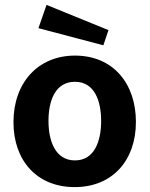

<svg xmlns="http://www.w3.org/2000/svg" viewBox="-20 -754 611 784"><path d="M170 -734 137 -639 402 -569 423 -631ZM285 10C440 10 535 -100 535 -256C535 -413 442 -527 286 -527C136 -527 35 -417 35 -255C35 -99 130 10 285 10ZM286 -99C205 -99 178 -180 178 -260C178 -342 205 -420 286 -420C366 -420 393 -342 393 -260C393 -180 367 -99 286 -99Z"/></svg>

Font: United Sans
Style: Bold
Weight: 700
Designer: Pablo Impallari, Rodrigo Fuenzalida (Modified by Dan O. Williams)
Version: Version 1.000;PS 001.000;hotconv 1.0.88;makeotf.lib2.5.64775